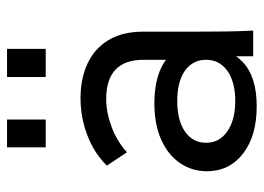

<svg xmlns="http://www.w3.org/2000/svg" viewBox="-122 -618 750 546"><g transform="rotate(-90 253.0 -345.0)"><path d="M366 0V-182L356 -209V-311Q356 -365 328 -391.5Q300 -418 244 -418Q207 -418 166 -403Q125 -388 93 -359L55 -416Q90 -452 141 -471.5Q192 -491 247 -491Q303 -491 345.5 -471Q388 -451 412 -411.5Q436 -372 436 -312V-158Q436 -118 436.5 -79Q437 -40 439 0ZM224 10Q139 10 89 -29Q39 -68 39 -132Q39 -173 61.5 -207Q84 -241 127.5 -261Q171 -281 233 -281Q316 -281 362 -243.5Q408 -206 408 -144H392Q392 -70 350 -30Q308 10 224 10ZM239 -51Q293 -51 324.5 -73.5Q356 -96 356 -134Q356 -172 325 -194Q294 -216 239 -216Q184 -216 152 -194Q120 -172 120 -134Q120 -96 152.5 -73.5Q185 -51 239 -51ZM307 -590V-700H387V-590ZM107 -590V-700H186V-590Z"/></g></svg>

Font: SUSE Thin
Style: Regular
Weight: 400
Version: Version 1.000